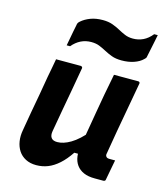

<svg xmlns="http://www.w3.org/2000/svg" viewBox="-119 -882 837 983"><g transform="rotate(15 300.0 -391.0)"><path d="M124 -538Q157 -538 189.5 -538Q222 -538 255 -538Q258 -538 260 -536.5Q262 -535 263.5 -532.5Q265 -530 264 -527Q254 -468 243.5 -410.5Q233 -353 222.5 -294.5Q212 -236 202 -178Q198 -155 207 -142.5Q216 -130 239 -130Q255 -130 272.5 -135.5Q290 -141 309.5 -152.5Q329 -164 350.5 -183.5Q372 -203 395 -231L377 -100H338Q312 -61 284 -36Q256 -11 227 0.5Q198 12 165 12Q133 12 109 -0.5Q85 -13 71 -34.5Q57 -56 52.5 -84Q48 -112 54 -144Q62 -194 71 -243Q80 -292 89 -342Q98 -392 106 -441Q111 -466 115.5 -491Q120 -516 124 -538ZM431 -538Q452 -538 473.5 -538Q495 -538 516.5 -538Q538 -538 559 -538Q563 -538 565 -536.5Q567 -535 568 -533Q569 -531 568 -527Q557 -462 544.5 -396Q532 -330 521 -265.5Q510 -201 500 -142Q498 -134 499 -129.5Q500 -125 503 -122Q505 -119 509.5 -117.5Q514 -116 520 -116Q522 -116 523.5 -116Q525 -116 527.5 -116Q530 -116 531 -116H550Q545 -90 540 -63.5Q535 -37 530 -10Q530 -5 526.5 -2.5Q523 0 518 0Q514 0 506 0Q498 0 489 0Q480 0 473 0Q438 0 414 -10.5Q390 -21 376 -40.5Q362 -60 358.5 -86.5Q355 -113 361 -145Q369 -193 377 -238Q385 -283 392.5 -329Q400 -375 409.5 -426Q419 -477 431 -538ZM476 -742Q505 -742 530 -754Q555 -766 576 -792H595Q592 -776 587.5 -754.5Q583 -733 579 -713.5Q575 -694 572 -680Q571 -672 569.5 -667.5Q568 -663 560 -656Q543 -639 514 -629Q485 -619 449 -619Q418 -619 396.5 -627Q375 -635 356.5 -645Q338 -655 319.5 -662.5Q301 -670 276 -670Q246 -670 221 -657.5Q196 -645 176 -621H158Q161 -638 165 -658.5Q169 -679 172.5 -699Q176 -719 179 -731Q180 -739 182 -744Q184 -749 191 -755Q210 -772 238.5 -783Q267 -794 304 -794Q334 -794 356 -786Q378 -778 396 -768Q414 -758 433 -750Q452 -742 476 -742Z"/></g></svg>

Font: RecMonoLinear Nerd Font Mono
Style: Bold Italic
Weight: 700
Italic angle: -10°
Monospace: yes
Version: Version 1.085; ttfautohint (v1.8.4.7-5d5b);Nerd Fonts 3.2.1